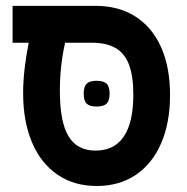

<svg xmlns="http://www.w3.org/2000/svg" viewBox="-20 -629 640 656"><path d="M59 -311.5Q59 -386 78 -483H23V-609H306.5Q385.5 -609 442.8 -572.5Q500 -536 530.5 -467.5Q561 -399 561 -304.5Q561 -209.5 530.5 -139.2Q500 -69 443.5 -31.2Q387 6.5 310.5 6.5Q233.5 6.5 176.8 -32Q120 -70.5 89.5 -142.2Q59 -214 59 -311.5ZM435.5 -306Q435.5 -369 420.8 -408Q406 -447 374.8 -465Q343.5 -483 293.5 -483H202.5Q184.5 -404 184.5 -319Q184.5 -212.5 214 -163.5Q243.5 -114.5 306.5 -114.5Q370.5 -114.5 403 -162.5Q435.5 -210.5 435.5 -306ZM266 -309Q266 -333 276 -343Q286 -353 309.5 -353Q334 -353 344.2 -343Q354.5 -333 354.5 -309Q354.5 -285 344.2 -275Q334 -265 309.5 -265Q286 -265 276 -275Q266 -285 266 -309Z"/></svg>

Font: JuliaMono
Style: Bold
Weight: 700
Monospace: yes
Designer: cormullion
Foundry: corm
Version: Version 0.055; ttfautohint (v1.8.4)